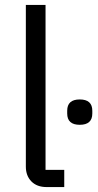

<svg xmlns="http://www.w3.org/2000/svg" viewBox="-20 -760 398 780"><path d="M253 -299V-310Q253 -356 304 -356Q355 -356 355 -310V-299Q355 -253 304 -253Q253 -253 253 -299ZM241 0H170Q130 0 107.5 -23Q85 -46 85 -83V-740H165V-70H241Z"/></svg>

Font: Aneliza
Style: Regular
Weight: 400
Designer: Mike Abbink, Paul van der Laan, Pieter van Rosmalen
Foundry: Bold Monday
Version: Version 3.0